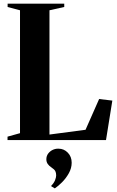

<svg xmlns="http://www.w3.org/2000/svg" viewBox="-20 -763 637 1046"><path d="M21 0V-18.5L89 -37.5V-707L21.5 -725V-743H330V-725L249.5 -707V-30L446 -56L520 -223.5L592 -215L557.5 0ZM370.5 123.5Q370.5 153 355 180.8Q339.5 208.5 318.2 229.8Q297 251 279 263H278L259.5 252V248.5Q273.5 234.5 279.8 219Q286 203.5 286 192.5Q286 178.5 281.2 169.2Q276.5 160 260 149Q247.5 141 240 130.2Q232.5 119.5 232.5 105Q232.5 87 242.2 74Q252 61 266.2 54Q280.5 47 295.5 47H299Q328.5 47 349.5 68.8Q370.5 90.5 370.5 123.5Z"/></svg>

Font: Merriweather 144pt
Style: Bold
Weight: 700
Version: Version 2.100